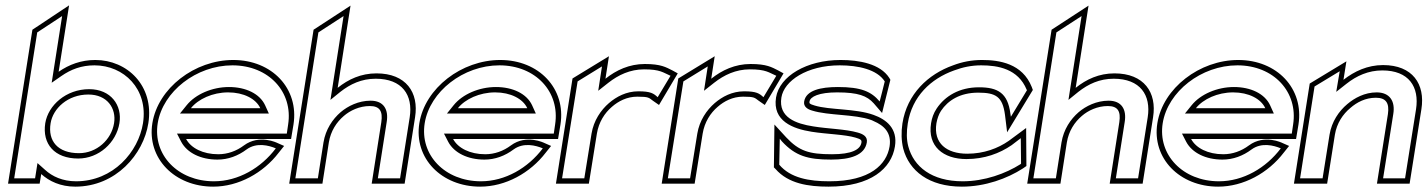

<svg xmlns="http://www.w3.org/2000/svg" viewBox="-20 -686 5331 717"><path d="M10 0H128L134 -36C164 -9 206 11 261 11C413 11 516 -110 534 -226C556 -366 455 -462 336 -462C283 -462 238 -445 199 -418L238 -666L101 -575ZM33 -20 119 -565 212 -626 173 -377 209 -402C245 -427 284 -442 333 -442C442 -442 534 -354 514 -226C497 -119 403 -9 264 -9C214 -9 175 -27 148 -52L120 -77L111 -20ZM149 -226C137 -148 184 -94 272 -94C349 -94 414 -153 426 -226C437 -293 394 -353 313 -353C227 -353 160 -293 149 -226ZM169 -226C178 -281 233 -333 310 -333C380 -333 415 -282 406 -226C396 -164 341 -114 275 -114C196 -114 158 -159 169 -226Z M549 -226C528 -95 632 11 776 11C871 11 963 -40 1021 -116L1041 -141L1016 -152C1016 -152 949 -186 891 -143C863 -122 830 -110 795 -110C738 -110 693 -133 675 -167H1067L1076 -221C1097 -355 996 -462 851 -462C707 -462 570 -357 549 -226ZM569 -226C588 -344 713 -442 848 -442C984 -442 1075 -342 1056 -221L1051 -187H641L657 -156C679 -115 730 -90 792 -90C832 -90 869 -104 901 -128C938 -155 984 -143 1010 -132C955 -59 870 -9 779 -9C644 -9 550 -108 569 -226ZM652 -262H984L970 -293C950 -336 898 -361 835 -361C772 -361 710 -334 677 -293ZM693 -282C720 -316 774 -341 832 -341C890 -341 936 -317 952 -282Z M1060 0H1184L1208 -154C1215 -197 1237 -230 1264 -253C1287 -273 1322 -290 1361 -290C1398 -290 1410 -271 1404 -230L1368 0H1491L1530 -248C1545 -341 1496 -412 1386 -412C1328 -412 1281 -390 1241 -358L1289 -665L1151 -575ZM1083 -20 1169 -565 1263 -626 1214 -313 1251 -343C1288 -372 1330 -392 1383 -392C1482 -392 1523 -331 1510 -248L1474 -20H1391L1424 -230C1432 -278 1412 -310 1364 -310C1319 -310 1279 -290 1252 -267C1222 -241 1196 -203 1188 -154L1167 -20Z M1546 -226C1525 -95 1629 11 1773 11C1868 11 1960 -40 2018 -116L2038 -141L2013 -152C2013 -152 1946 -186 1888 -143C1860 -122 1827 -110 1792 -110C1735 -110 1690 -133 1672 -167H2064L2073 -221C2094 -355 1993 -462 1848 -462C1704 -462 1567 -357 1546 -226ZM1566 -226C1585 -344 1710 -442 1845 -442C1981 -442 2072 -342 2053 -221L2048 -187H1638L1654 -156C1676 -115 1727 -90 1789 -90C1829 -90 1866 -104 1898 -128C1935 -155 1981 -143 2007 -132C1952 -59 1867 -9 1776 -9C1641 -9 1547 -108 1566 -226ZM1649 -262H1981L1967 -293C1947 -336 1895 -361 1832 -361C1769 -361 1707 -334 1674 -293ZM1690 -282C1717 -316 1771 -341 1829 -341C1887 -341 1933 -317 1949 -282Z M2056 0H2179L2209 -187C2216 -230 2238 -264 2265 -287C2289 -308 2321 -325 2360 -325C2403 -325 2403 -321 2418 -310L2441 -294L2511 -412L2491 -423C2467 -435 2448 -447 2388 -447C2330 -447 2281 -424 2241 -392L2254 -476L2118 -393ZM2079 -20 2137 -382 2228 -438 2214 -347 2252 -377C2289 -406 2333 -427 2385 -427C2446 -427 2456 -415 2484 -403L2436 -323C2421 -337 2410 -345 2364 -345C2319 -345 2282 -325 2254 -301C2224 -275 2197 -236 2189 -187L2162 -20Z M2451 0H2574L2604 -187C2611 -230 2633 -264 2660 -287C2684 -308 2716 -325 2755 -325C2798 -325 2798 -321 2813 -310L2836 -294L2906 -412L2886 -423C2862 -435 2843 -447 2783 -447C2725 -447 2676 -424 2636 -392L2649 -476L2513 -393ZM2474 -20 2532 -382 2623 -438 2609 -347 2647 -377C2684 -406 2728 -427 2780 -427C2841 -427 2851 -415 2879 -403L2831 -323C2816 -337 2805 -345 2759 -345C2714 -345 2677 -325 2649 -301C2619 -275 2592 -236 2584 -187L2557 -20Z M2878 -322C2864 -234 2941 -205 3011 -194C3067 -185 3135 -184 3175 -172C3195 -166 3198 -163 3197 -154C3193 -127 3160 -110 3087 -110C3001 -110 2964 -122 2916 -173L2872 -221L2870 -61L2876 -55C2924 0 2999 11 3074 11C3232 11 3309 -57 3322 -139C3333 -206 3290 -240 3242 -257C3176 -281 3077 -275 3022 -292C3002 -298 3002 -300 3003 -307C3006 -325 3038 -341 3106 -341C3185 -341 3218 -328 3243 -300L3274 -264L3305 -388L3301 -395C3267 -448 3188 -462 3119 -462C2993 -462 2891 -402 2878 -322ZM2898 -322C2908 -384 2993 -442 3116 -442C3184 -442 3255 -427 3284 -382C3278 -356 3271 -331 3265 -307C3234 -344 3196 -361 3109 -361C3045 -361 2990 -349 2983 -307C2980 -288 2995 -278 3013 -273C3074 -254 3171 -260 3233 -238C3237 -237 3239 -235 3242 -234C3282 -217 3310 -190 3302 -139C3291 -72 3230 -9 3077 -9C3002 -9 2932 -21 2890 -71L2892 -168L2900 -158C2950 -104 2996 -90 3084 -90C3155 -90 3209 -106 3217 -154C3221 -177 3201 -186 3183 -191C3138 -204 3071 -205 3017 -214C2953 -224 2886 -247 2898 -322Z M3350 -225C3345 -192 3346 -160 3353 -131C3375 -48 3449 11 3572 11C3659 11 3741 -19 3800 -57L3813 -66L3812 -208L3747 -160C3707 -132 3654 -112 3592 -112C3515 -112 3465 -151 3477 -226C3480 -242 3485 -258 3494 -272C3520 -311 3565 -340 3633 -340C3699 -340 3724 -325 3733 -257L3741 -192L3837 -350L3833 -361C3798 -449 3712 -462 3647 -462C3609 -462 3573 -455 3539 -442C3446 -409 3367 -335 3350 -225ZM3370 -225C3386 -326 3456 -392 3543 -423C3575 -435 3608 -442 3644 -442C3707 -442 3782 -429 3814 -351L3815 -349L3755 -250L3753 -263C3743 -338 3707 -360 3636 -360C3562 -360 3509 -327 3478 -281C3466 -263 3460 -245 3457 -226C3443 -140 3502 -92 3589 -92C3656 -92 3713 -113 3758 -144L3792 -170L3793 -75L3791 -73C3736 -38 3657 -9 3575 -9C3459 -9 3392 -64 3372 -139C3365 -165 3365 -194 3370 -225Z M3816 0H3940L3964 -154C3971 -197 3993 -230 4020 -253C4043 -273 4078 -290 4117 -290C4154 -290 4166 -271 4160 -230L4124 0H4247L4286 -248C4301 -341 4252 -412 4142 -412C4084 -412 4037 -390 3997 -358L4045 -665L3907 -575ZM3839 -20 3925 -565 4019 -626 3970 -313 4007 -343C4044 -372 4086 -392 4139 -392C4238 -392 4279 -331 4266 -248L4230 -20H4147L4180 -230C4188 -278 4168 -310 4120 -310C4075 -310 4035 -290 4008 -267C3978 -241 3952 -203 3944 -154L3923 -20Z M4302 -226C4281 -95 4385 11 4529 11C4624 11 4716 -40 4774 -116L4794 -141L4769 -152C4769 -152 4702 -186 4644 -143C4616 -122 4583 -110 4548 -110C4491 -110 4446 -133 4428 -167H4820L4829 -221C4850 -355 4749 -462 4604 -462C4460 -462 4323 -357 4302 -226ZM4322 -226C4341 -344 4466 -442 4601 -442C4737 -442 4828 -342 4809 -221L4804 -187H4394L4410 -156C4432 -115 4483 -90 4545 -90C4585 -90 4622 -104 4654 -128C4691 -155 4737 -143 4763 -132C4708 -59 4623 -9 4532 -9C4397 -9 4303 -108 4322 -226ZM4405 -262H4737L4723 -293C4703 -336 4651 -361 4588 -361C4525 -361 4463 -334 4430 -293ZM4446 -282C4473 -316 4527 -341 4585 -341C4643 -341 4689 -317 4705 -282Z M4812 0H4936L4965 -183C4972 -226 4995 -260 5023 -283C5047 -304 5079 -321 5118 -321C5156 -321 5169 -301 5163 -260L5122 0H5244L5288 -278C5303 -372 5255 -443 5145 -443C5087 -443 5038 -420 4997 -388L5008 -457L4871 -374ZM4835 -20 4889 -363 4983 -420 4970 -343 5008 -373C5046 -403 5090 -423 5142 -423C5241 -423 5281 -362 5268 -278L5227 -20H5145L5183 -260C5191 -308 5170 -341 5121 -341C5076 -341 5038 -320 5011 -297C4980 -271 4953 -232 4945 -183L4919 -20Z"/></svg>

Font: Charger Pro
Style: OlObl
Weight: 900
Designer: Jasper
Foundry: Cannot Into Space Fonts
Version: Version 1.09